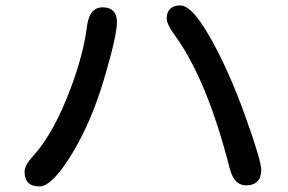

<svg xmlns="http://www.w3.org/2000/svg" viewBox="-20 -691 1040 694"><path d="M631.8 -671.4Q650.9 -671.4 674.8 -647.9Q704.1 -618.7 741.7 -551.8Q807.6 -435.1 866 -272.7Q924.3 -110.4 924.3 -77.1Q924.3 -49.3 910.2 -35.2Q896 -21 869.1 -21Q827.1 -21 811 -79.6Q728.5 -403.8 611.8 -563.5Q582.5 -603.5 582.5 -624Q582.5 -647 594.7 -658.7Q606.9 -671.4 631.8 -671.4ZM350.6 -664.6Q376 -664.6 389.4 -651.1Q402.8 -637.7 402.8 -611.3Q402.8 -562.5 356.2 -405.5Q309.6 -248.5 239.3 -133.8Q186 -46.4 147 -24.4Q134.3 -17.1 122.1 -17.1Q95.7 -17.1 82.3 -30.5Q68.8 -43.9 68.8 -70.3Q68.8 -93.8 101.6 -129.4Q174.8 -209.5 236.8 -375.5Q281.7 -495.1 294.4 -596.2Q299.3 -633.8 315.9 -650.9Q329.6 -664.6 350.6 -664.6Z"/></svg>

Font: YuPearl-Medium
Style: Medium
Weight: 500
Designer: Max Yao
Foundry: Max-Everyday
Version: Version 1.011; ttfautohint (v1.8.3)